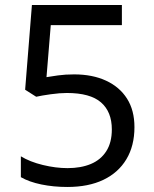

<svg xmlns="http://www.w3.org/2000/svg" viewBox="-20 -734 612 764"><path d="M275 -438Q348 -438 402 -413Q456 -388 485.5 -341.5Q515 -295 515 -228Q515 -154 483 -100.5Q451 -47 391.5 -18.5Q332 10 248 10Q193 10 144.5 0Q96 -10 63 -29V-112Q99 -90 150.5 -77.5Q202 -65 249 -65Q302 -65 341.5 -81.5Q381 -98 403 -132.5Q425 -167 425 -219Q425 -289 382 -326.5Q339 -364 246 -364Q218 -364 182 -359Q146 -354 124 -349L80 -377L107 -714H465V-634H182L165 -427Q182 -430 211 -434Q240 -438 275 -438Z"/></svg>

Font: Noto Sans Georgian
Style: Regular
Weight: 400
Designer: Monotype Design Team, Akaki Razmadze
Foundry: Google LLC
Version: Version 2.002